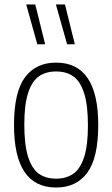

<svg xmlns="http://www.w3.org/2000/svg" viewBox="-20 -828 501 857"><path d="M42.5 -270Q42.5 -416.5 91.2 -482.5Q140 -548.5 230.5 -548.5Q418.5 -548.5 418.5 -270Q418.5 -123.5 369.8 -57.2Q321 9 230.5 9Q42.5 9 42.5 -270ZM372.5 -268Q372.5 -359 355.5 -412Q338.5 -465 307.5 -487Q276.5 -509 230.5 -509Q184.5 -509 153.5 -487.2Q122.5 -465.5 105.5 -413.2Q88.5 -361 88.5 -272Q88.5 -181 105.5 -127.8Q122.5 -74.5 153.5 -52.5Q184.5 -30.5 230.5 -30.5Q276 -30.5 307.2 -52.5Q338.5 -74.5 355.5 -126.8Q372.5 -179 372.5 -268ZM146.5 -630.5 97 -808H137.5L181.5 -630.5ZM279.5 -630.5 229.5 -808H270L314 -630.5Z"/></svg>

Font: Encode Sans Condensed ExLight
Style: Regular
Weight: 275
Width: 3
Designer: Multiple Designers
Foundry: Impallari Type
Version: Version 2.000